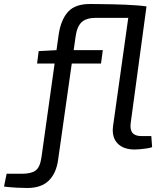

<svg xmlns="http://www.w3.org/2000/svg" viewBox="-140 -737 824 958"><path d="M312 -717Q335 -717 363.5 -716.5Q392 -716 424 -715.5Q456 -715 487 -713.5Q518 -712 545 -710Q572 -708 591 -705L512 -122Q508 -90 521 -74Q534 -58 566 -58H615L619 -3Q610 1 593 3.5Q576 6 559.5 7.5Q543 9 532 9Q475 9 446 -22Q417 -53 424 -107L500 -648H339Q291 -648 267.5 -626.5Q244 -605 237 -553L150 60Q141 127 103.5 164Q66 201 -4 201Q-26 201 -55.5 199.5Q-85 198 -120 194L-107 130H-31Q16 130 38 113.5Q60 97 67 47L153 -566Q164 -639 200 -678.5Q236 -718 312 -717ZM373 -487 364 -420H45L53 -482L146 -487Z"/></svg>

Font: Exo 2
Style: Italic
Weight: 400
Italic angle: -8°
Designer: Natanael Gama
Foundry: Natanael Gama
Version: Version 2.010